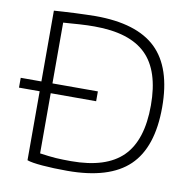

<svg xmlns="http://www.w3.org/2000/svg" viewBox="-83 -832 928 924"><g transform="rotate(10 381.0 -369.5)"><path d="M7 -393H108V-739Q127 -740 154.5 -742Q182 -744 210.5 -745Q239 -746 265.5 -747Q292 -748 310 -748Q512 -748 607 -656.5Q702 -565 702 -371Q702 -175 606 -83Q510 9 305 9Q237 9 183 4.5Q129 0 108 -8V-345H7ZM315 -40Q486 -40 566.5 -120Q647 -200 647 -371Q647 -540 566.5 -619Q486 -698 314 -698Q299 -698 279.5 -697.5Q260 -697 239.5 -695.5Q219 -694 198.5 -692.5Q178 -691 162 -690V-393H384V-345H162V-51Q185 -48 204 -45.5Q223 -43 240.5 -42Q258 -41 276 -40.5Q294 -40 315 -40Z"/></g></svg>

Font: Encode Sans Wide
Style: ExtraLight
Weight: 200
Designer: Pablo Impallari, Andres Torresi
Foundry: Pablo Impallari, Andres Torresi
Version: Version 1.000; ttfautohint (v1.00) -l 8 -r 50 -G 200 -x 14 -